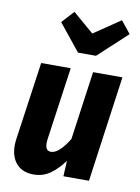

<svg xmlns="http://www.w3.org/2000/svg" viewBox="-91 -869 691 947"><g transform="rotate(10 254.5 -395.5)"><path d="M28 -109Q28 -126 31 -144L86 -531H234L182 -164Q181 -157 181 -146Q181 -108 209 -108Q249 -108 298 -188L346 -531H493L419 0H291L295 -78Q262 -33 226 -8Q190 17 144 17Q89 17 58.5 -16.5Q28 -50 28 -109ZM442 -808 491 -747 346 -613H256L148 -747L204 -808L309 -718Z"/></g></svg>

Font: Fira Sans Condensed
Style: Bold Italic
Weight: 700
Width: 3
Italic angle: -8°
Designer: Carrois Corporate & Edenspiekermann AG
Foundry: Carrois Corporate GbR & Edenspiekermann AG
Version: Version 4.203